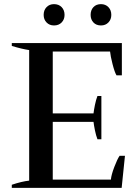

<svg xmlns="http://www.w3.org/2000/svg" viewBox="-20 -908 669 928"><path d="M191 -836Q191 -859 205 -873.5Q219 -888 241 -888Q264 -888 278 -873.5Q292 -859 292 -836Q292 -814 278 -799.5Q264 -785 241 -785Q219 -785 205 -799.5Q191 -814 191 -836ZM418 -836Q418 -859 431.5 -873.5Q445 -888 468 -888Q490 -888 504 -873.5Q518 -859 518 -836Q518 -814 504 -799.5Q490 -785 468 -785Q445 -785 431.5 -799.5Q418 -814 418 -836ZM584 -155 568 0H37V-15Q85 -31 121 -35V-666Q86 -671 37 -686V-700H569V-544H543Q534 -559 524 -598Q514 -637 512 -659H235V-360H432Q434 -377 439 -401.5Q444 -426 451 -444H470V-235H451Q444 -253 439 -277.5Q434 -302 432 -319H235V-40H516Q518 -63 532.5 -101Q547 -139 558 -155Z"/></svg>

Font: Trirong Medium
Style: Regular
Weight: 500
Designer: Katatrad Team
Foundry: CadsonDemak
Version: Version 1.001